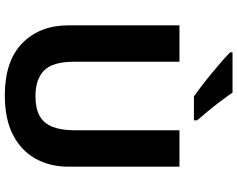

<svg xmlns="http://www.w3.org/2000/svg" viewBox="-114 -860 984 796"><g transform="rotate(90 378.0 -462.0)"><path d="M671 -252Q671 -178 638.5 -118.5Q606 -59 540.5 -24.5Q475 10 375 10Q233 10 159 -62.5Q85 -135 85 -254V-714H236V-277Q236 -189 272 -153Q308 -117 379 -117Q429 -117 460 -134Q491 -151 505.5 -187Q520 -223 520 -278V-714H671ZM364 -934Q379 -912 399.5 -884.5Q420 -857 441.5 -831.5Q463 -806 479 -787V-774H380Q361 -787 335.5 -806.5Q310 -826 283.5 -848Q257 -870 234 -890Q211 -910 197 -924V-934Z"/></g></svg>

Font: Noto Sans Kannada
Style: Regular
Weight: 400
Designer: Jelle Bosma - Monotype Design Team
Foundry: Monotype Imaging Inc.
Version: Version 2.003